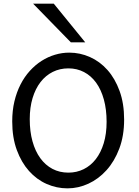

<svg xmlns="http://www.w3.org/2000/svg" viewBox="-20 -1011 753 1043"><path d="M654.3 -361.3Q654.3 -273.4 628.2 -204.1Q602.1 -134.8 558.8 -86.7Q515.6 -38.6 460.4 -13.2Q405.3 12.2 346.7 12.2Q287.6 12.2 233.4 -11.7Q179.2 -35.6 137.7 -82Q96.2 -128.4 71.3 -196Q46.4 -263.7 46.4 -351.6Q46.4 -410.2 58.3 -460.4Q70.3 -510.7 91.6 -552.2Q112.8 -593.8 142.1 -626Q171.4 -658.2 205.8 -680.2Q240.2 -702.1 278.6 -713.6Q316.9 -725.1 356.4 -725.1Q414.6 -725.1 468.5 -701.2Q522.5 -677.2 563.7 -630.9Q605 -584.5 629.6 -516.8Q654.3 -449.2 654.3 -361.3ZM559.1 -349.1Q559.1 -416.5 544.2 -470.5Q529.3 -524.4 502 -562Q474.6 -599.6 436.3 -619.6Q397.9 -639.6 351.6 -639.6Q305.2 -639.6 266.6 -620.4Q228 -601.1 200.2 -565.2Q172.4 -529.3 157 -478.3Q141.6 -427.2 141.6 -363.8Q141.6 -296.9 156.5 -243.2Q171.4 -189.5 199 -151.6Q226.6 -113.8 265.1 -93.5Q303.7 -73.2 351.6 -73.2Q396.5 -73.2 434.6 -92Q472.7 -110.8 500.2 -146.2Q527.8 -181.6 543.5 -232.9Q559.1 -284.2 559.1 -349.1ZM272 -991.2 442.9 -781.2H364.7L159.7 -991.2Z"/></svg>

Font: Andika
Style: Regular
Weight: 400
Designer: Victor Gaultney, Annie Olsen, Julie Remington, Don Collingsworth, Eric Hays
Foundry: SIL International
Version: Version 1.001